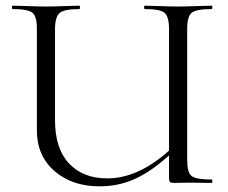

<svg xmlns="http://www.w3.org/2000/svg" viewBox="-20 -645 803 677"><path d="M726 -12Q729 -12 729 -6Q729 0 726 0Q713 0 687.5 -0.5Q662 -1 647 -1Q636 -1 620 -0.5Q604 0 595 0Q583 0 579.5 -3Q576 -6 576 -19V-97Q513 -40 455.5 -14Q398 12 331 12Q234 12 172 -42Q110 -96 110 -186V-544Q110 -587 94.5 -600Q79 -613 25 -613Q22 -613 22 -619Q22 -625 25 -625Q39 -625 78.5 -623.5Q118 -622 142 -622Q167 -622 206.5 -623.5Q246 -625 260 -625Q262 -625 262 -619Q262 -613 260 -613Q206 -613 190 -599Q174 -585 174 -542V-221Q174 -121 223.5 -68.5Q273 -16 358 -16Q467 -16 576 -114V-542Q576 -586 560.5 -599.5Q545 -613 491 -613Q488 -613 488 -619Q488 -625 491 -625Q505 -625 544.5 -623.5Q584 -622 608 -622Q632 -622 672 -623.5Q712 -625 726 -625Q729 -625 729 -619Q729 -613 726 -613Q672 -613 656 -600Q640 -587 640 -544V-81Q640 -37 655.5 -24.5Q671 -12 726 -12Z"/></svg>

Font: Cormorant
Style: Regular
Weight: 400
Designer: Christian Thalmann (Catharsis Fonts)
Version: Version 1.000;PS 001.000;hotconv 1.0.70;makeotf.lib2.5.58329